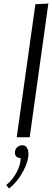

<svg xmlns="http://www.w3.org/2000/svg" viewBox="-20 -772 292 1080"><path d="M252 -752 147 0H74L179 -748ZM79 54Q91 45 105 45Q119 45 128 54L132 60Q140 74 140 93Q140 137 108 195.5Q76 254 31 288L15 269Q52 239 74.5 195.5Q97 152 96 117Q80 117 71 108Q64 100 64 87Q64 66 79 54Z"/></svg>

Font: ArsenalItalic
Style: Italic
Weight: 400
Italic angle: -9°
Designer: Andrij Shevchenko
Foundry: Stairsfor.com
Version: Version 1.000